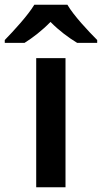

<svg xmlns="http://www.w3.org/2000/svg" viewBox="-71 -786 428 806"><path d="M212 -766H73C46 -721 -14 -656 -51 -618V-606H32C67 -628 106 -658 141 -694C176 -658 218 -627 253 -606H337V-618C300 -655 238 -721 212 -766ZM204 0V-542H81V0Z"/></svg>

Font: Noto Sans New Tai Lue Semibold
Style: Regular
Weight: 600
Designer: Monotype Design Team
Foundry: Monotype Imaging Inc.
Version: Version 2.004